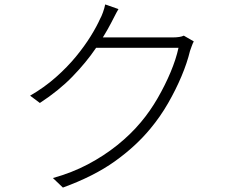

<svg xmlns="http://www.w3.org/2000/svg" viewBox="-20 -815 1040 867"><path d="M855 -628Q850 -619 845.5 -606Q841 -593 838 -585Q825 -531 799.5 -470.5Q774 -410 739 -349Q704 -288 659 -234Q593 -154 498.5 -86.5Q404 -19 264 32L219 -11Q305 -35 377 -73Q449 -111 509.5 -159.5Q570 -208 616 -263Q658 -313 692 -372Q726 -431 750.5 -489.5Q775 -548 786 -599H396L419 -646Q431 -646 465.5 -646Q500 -646 545.5 -646Q591 -646 636.5 -646Q682 -646 715.5 -646Q749 -646 758 -646Q776 -646 789 -648Q802 -650 810 -654ZM515 -774Q506 -759 497 -741Q488 -723 481 -710Q454 -658 411.5 -595.5Q369 -533 307.5 -469.5Q246 -406 160 -350L116 -383Q180 -420 232 -466Q284 -512 323 -559.5Q362 -607 389.5 -651.5Q417 -696 432 -730Q438 -740 445 -759.5Q452 -779 455 -795Z"/></svg>

Font: Noto Sans SC Thin Light
Style: Regular
Weight: 300
Version: Version 2.004-H2;hotconv 1.0.118;makeotfexe 2.5.65603